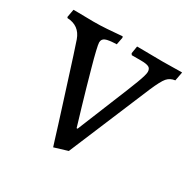

<svg xmlns="http://www.w3.org/2000/svg" viewBox="-125 -570 693 698"><g transform="rotate(30 221.0 -221.0)"><path d="M182 17Q182 17 175 -5Q168 -27 157 -63Q146 -99 132 -142Q118 -185 104.5 -228.5Q91 -272 79 -308.5Q67 -345 60 -366Q43 -414 -8 -416L-10 -420L-4 -453Q-4 -453 12 -453Q28 -453 48 -452.5Q68 -452 79 -452Q110 -452 137 -454Q164 -456 181.5 -457.5Q199 -459 199 -459L201 -454L195 -423Q161 -422 148.5 -416.5Q136 -411 136 -397Q136 -390 142 -364.5Q148 -339 158 -303.5Q168 -268 178.5 -230.5Q189 -193 199 -160Q209 -127 215 -106.5Q221 -86 221 -86H225Q262 -178 288.5 -242Q315 -306 329 -343Q343 -380 343 -392Q343 -406 333.5 -411Q324 -416 300 -416H262L258 -422L263 -453Q263 -453 279.5 -453Q296 -453 321 -452.5Q346 -452 370 -452Q388 -452 407 -452.5Q426 -453 439 -453Q452 -453 452 -453L445 -416Q424 -413 412 -399Q400 -385 381 -341L238 0Z"/></g></svg>

Font: Alegreya
Style: Regular
Weight: 400
Designer: Juan Pablo del Peral
Foundry: Huerta Tipografica
Version: Version 2.009